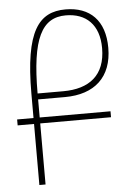

<svg xmlns="http://www.w3.org/2000/svg" viewBox="-52 -764 568 805"><g transform="rotate(-5 231.5 -362.0)"><path d="M81 0H107V-257H405V-282H107V-358H220C345 -358 419 -425 419 -548C419 -663 357 -724 254 -724C142 -724 81 -649 81 -384V-282H12V-257H81ZM107 -383C107 -616 153 -699 253 -699C338 -699 393 -648 393 -549C393 -435 325 -383 215 -383Z"/></g></svg>

Font: Noto Sans Armenian Condensed Thin
Style: Regular
Weight: 100
Width: 3
Designer: Monotype Design Team
Foundry: Monotype Imaging Inc.
Version: Version 2.008